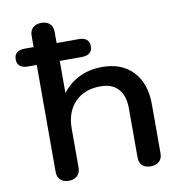

<svg xmlns="http://www.w3.org/2000/svg" viewBox="-85 -835 846 921"><g transform="rotate(-10 338.0 -374.5)"><path d="M632 -282V-43Q632 -18 616.5 -4Q601 10 575 10Q549 10 534.5 -4Q520 -18 520 -43V-282Q520 -344 490 -377Q460 -410 405 -410Q325 -410 279 -362.5Q233 -315 233 -234V-43Q233 -19 217.5 -4.5Q202 10 177 10Q151 10 136 -4Q121 -18 121 -43V-564H78Q53 -564 39.5 -575Q26 -586 26 -607Q26 -651 78 -651H121V-706Q121 -731 136 -745Q151 -759 177 -759Q203 -759 218 -745Q233 -731 233 -706V-651H340Q392 -651 392 -607Q392 -586 378.5 -575Q365 -564 340 -564H233V-408Q306 -500 428 -500Q523 -500 577.5 -442Q632 -384 632 -282Z"/></g></svg>

Font: Kodchasan SemiBold
Style: Regular
Weight: 600
Version: Version 1.000; ttfautohint (v1.6)